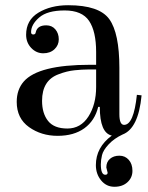

<svg xmlns="http://www.w3.org/2000/svg" viewBox="-20 -500 565 735"><path d="M392 161 387 141Q387 120 401 108Q415 96 437 96Q459 96 473 112Q487 128 487 154Q487 180 468 197.5Q449 215 418 215Q387 215 367 190.5Q347 166 347 132Q347 64 408 19Q362 9 362 -91H356Q343 -38 303 -9Q263 20 200.5 20Q138 20 91 -13.5Q44 -47 44 -110Q44 -157 71 -188Q127 -252 325 -252Q336 -252 348 -252V-301Q348 -380 321 -420Q294 -460 227.5 -460Q161 -460 130 -433Q99 -406 99 -377Q99 -368 107.5 -368Q116 -368 117 -377Q123 -403 157 -403Q179 -403 192 -387.5Q205 -372 205 -349.5Q205 -327 188.5 -311.5Q172 -296 145.5 -296Q119 -296 99.5 -316.5Q80 -337 80 -367Q80 -423 127 -451.5Q174 -480 241 -480Q360 -480 398.5 -426.5Q437 -373 437 -240V-63Q437 -22 455 -22Q492 -22 504 -137L522 -135Q510 -8 449 15Q417 30 396 52.5Q375 75 370.5 94Q366 113 366 129Q366 169 383 169Q392 169 392 161ZM348 -167V-234Q338 -234 316.5 -234Q295 -234 265.5 -231Q236 -228 205 -216Q141 -193 141 -114Q141 -66 164 -37Q187 -8 238 -8Q289 -8 318.5 -54Q348 -100 348 -167Z"/></svg>

Font: Elsie
Style: Regular
Weight: 400
Designer: Alejandro Inler
Foundry: Alejandro Inler
Version: 1.002